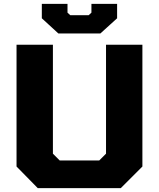

<svg xmlns="http://www.w3.org/2000/svg" viewBox="-20 -967 817 987"><path d="M280 -795 195 -873V-947H327V-902L341 -889H436L450 -902V-947H582V-873L496 -795ZM174 0 65 -111V-737H252V-177L287 -142H490L525 -177V-737H712V-111L601 0Z"/></svg>

Font: Tomorrow
Style: Bold
Weight: 700
Designer: Tony de Marco, Monica Rizzolli
Foundry: Just in Type
Version: Version 2.002